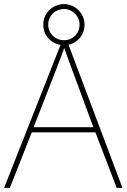

<svg xmlns="http://www.w3.org/2000/svg" viewBox="-20 -916 617 936"><path d="M549 0H577L314 -698C358 -707 392 -745 392 -796C392 -851 347 -896 292 -896C237 -896 191 -853 191 -796C191 -743 228 -705 275 -697L0 0H28L135 -271H445ZM292 -720C247 -720 215 -754 215 -796C215 -838 248 -872 292 -872C333 -872 368 -838 368 -796C368 -754 337 -720 292 -720ZM325 -594 435 -296H144L260 -593C270 -620 283 -652 293 -682C306 -645 317 -617 325 -594Z"/></svg>

Font: Noto Sans Gurmukhi UI Thin
Style: Regular
Weight: 100
Designer: Jelle Bosma - Monotype Design Team
Foundry: Monotype Imaging Inc.
Version: Version 2.004